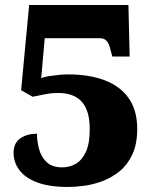

<svg xmlns="http://www.w3.org/2000/svg" viewBox="-20 -734 609 764"><path d="M251 10Q175 10 127 -8.5Q79 -27 56.5 -58Q34 -89 34 -126Q34 -165 61 -183.5Q88 -202 127 -202Q127 -174 135 -142.5Q143 -111 165 -89.5Q187 -68 228 -68Q256 -68 280.5 -81.5Q305 -95 321 -128Q337 -161 337 -221Q337 -294 305.5 -329Q274 -364 212 -364Q184 -364 160 -359Q136 -354 110 -349L64 -375L96 -714H491L496 -509H427L417 -546Q414 -557 409 -565Q404 -573 396.5 -577.5Q389 -582 376 -582H158L144 -423Q155 -428 174.5 -431Q194 -434 214.5 -436Q235 -438 249 -438Q336 -438 398 -414Q460 -390 493 -342Q526 -294 526 -221Q526 -161 507 -120Q488 -79 457 -53.5Q426 -28 389.5 -14Q353 0 316.5 5Q280 10 251 10Z"/></svg>

Font: Noto Serif Tibetan Black
Style: Regular
Weight: 900
Version: Version 2.103